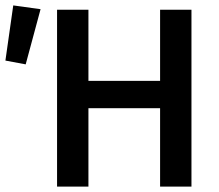

<svg xmlns="http://www.w3.org/2000/svg" viewBox="-36 -690 811 710"><path d="M175 0H291V-290H556V0H672V-654H556V-391H291V-654H175ZM59 -452 114 -656 13 -670 -16 -466Z"/></svg>

Font: DAIFUKU Sans Semibold
Style: Regular
Weight: 600
Designer: Original font ‘Source Sans 3’ : Paul D. Hunt
Foundry: Daifuku
Version: Version 1.000